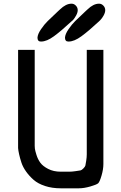

<svg xmlns="http://www.w3.org/2000/svg" viewBox="-20 -1020 658 1040"><path d="M203 -795H201Q183 -795 183 -816Q184 -835 202 -861.5Q220 -888 238.5 -906Q257 -924 292 -957Q296 -961 299 -963.5Q302 -966 305 -969Q337 -1000 367 -1000H368Q381 -1000 391 -989.5Q401 -979 401 -965Q401 -952 392.5 -936.5Q384 -921 376 -912L367 -904Q311 -852 272 -823.5Q233 -795 203 -795ZM352 -795H350Q332 -795 332 -816Q333 -835 351 -861.5Q369 -888 387.5 -906Q406 -924 441 -957Q445 -961 448 -963.5Q451 -966 454 -969Q486 -1000 516 -1000H517Q530 -1000 540 -989.5Q550 -979 550 -965Q550 -952 541.5 -936.5Q533 -921 524 -912L516 -904Q460 -852 421 -823.5Q382 -795 352 -795ZM309 0Q262 0 224 -12.5Q186 -25 162.5 -45.5Q139 -66 121.5 -90.5Q104 -115 96 -139.5Q88 -164 83.5 -184.5Q79 -205 78 -218V-230V-750H168V-230Q168 -224 169 -214.5Q170 -205 177.5 -181Q185 -157 198.5 -138.5Q212 -120 241 -105Q270 -90 309 -90Q342 -90 356 -90Q370 -90 390 -93Q410 -96 416 -97Q422 -98 431.5 -107.5Q441 -117 442.5 -123.5Q444 -130 447 -149.5Q450 -169 450 -183.5Q450 -198 450 -230V-750H540V-230Q540 -160 540 -131.5Q540 -103 530 -69Q520 -35 512 -27.5Q504 -20 469.5 -10Q435 0 407 0Q379 0 309 0Z"/></svg>

Font: Hermit
Style: Regular
Weight: 400
Designer: Pablo Caro
Version: Version 2.000;PS 002.000;hotconv 1.0.88;makeotf.lib2.5.64775